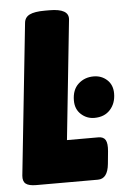

<svg xmlns="http://www.w3.org/2000/svg" viewBox="-51 -740 515 779"><g transform="rotate(-5 206.0 -351.0)"><path d="M65 0Q35 0 22.5 -10Q10 -20 12 -43L77 -659Q79 -682 99 -692Q119 -702 161 -702H180Q260 -702 256 -658L205 -171H333Q354 -171 362 -157Q370 -143 367 -111L362 -60Q356 0 316 0ZM324 -251Q293 -251 270 -272Q247 -293 247 -328Q247 -372 272.5 -395.5Q298 -419 335 -419Q367 -419 389.5 -398.5Q412 -378 412 -343Q412 -303 388.5 -277Q365 -251 324 -251Z"/></g></svg>

Font: Asap Condensed Condensed Black
Style: Italic
Weight: 900
Width: 3
Italic angle: -6°
Designer: Pablo Cosgaya
Foundry: Omnibus-Type
Version: Version 3.001; ttfautohint (v1.8.4.7-5d5b)